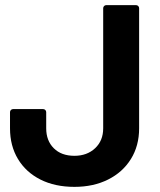

<svg xmlns="http://www.w3.org/2000/svg" viewBox="-20 -720 623 748"><path d="M19 -220V-283Q19 -288 22.5 -291.5Q26 -295 31 -295H148Q153 -295 156.5 -291.5Q160 -288 160 -283V-220Q160 -172 189.5 -142.5Q219 -113 270 -113Q319 -113 350.5 -142.5Q382 -172 382 -220V-688Q382 -693 385.5 -696.5Q389 -700 394 -700H510Q515 -700 518.5 -696.5Q522 -693 522 -688V-220Q522 -152 490 -100.5Q458 -49 401 -20.5Q344 8 270 8Q194 8 137.5 -20.5Q81 -49 50 -100.5Q19 -152 19 -220Z"/></svg>

Font: Amber EN
Style: Bold
Weight: 700
Designer: Jeremy Tribby
Foundry: Tribby Type
Version: Version 1.408 November 24, 2021